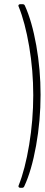

<svg xmlns="http://www.w3.org/2000/svg" viewBox="-20 -786 214 918"><path d="M99 -759Q133 -684 153.5 -568.5Q174 -453 174 -333Q174 -209 152.5 -89.5Q131 30 96 105Q93 112 85 112H77Q72 112 69.5 108.5Q67 105 69 101Q100 24 119.5 -94Q139 -212 139 -331Q139 -449 119.5 -564Q100 -679 69 -755Q68 -756 68 -759Q68 -762 70.5 -764Q73 -766 77 -766H88Q96 -766 99 -759Z"/></svg>

Font: Barlow Condensed Thin
Style: Regular
Weight: 250
Width: 3
Designer: Jeremy Tribby
Foundry: Tribby Type
Version: Version 1.408